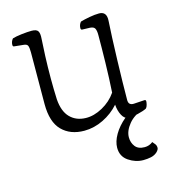

<svg xmlns="http://www.w3.org/2000/svg" viewBox="-102 -628 744 836"><g transform="rotate(-15 270.0 -210.0)"><path d="M227 -65Q164 -65 126.5 -103Q89 -141 89 -222L90 -455Q90 -475 86.5 -484.5Q83 -494 66 -495L27 -499Q20 -499 20 -507Q20 -522 30 -534Q46 -539 72.5 -542Q99 -545 117 -545Q139 -545 145.5 -534.5Q152 -524 150 -500Q148 -473 146 -423.5Q144 -374 144 -321Q144 -298 144.5 -274.5Q145 -251 146 -228Q150 -173 177 -145.5Q204 -118 247 -117Q284 -116 323 -137.5Q362 -159 386 -194Q390 -257 391.5 -327Q393 -397 393 -452Q393 -472 388 -481.5Q383 -491 366 -492L332 -493Q325 -493 325 -501Q325 -516 335 -528Q352 -533 376.5 -537.5Q401 -542 420 -542Q455 -542 452 -500Q450 -469 448 -423.5Q446 -378 444.5 -327Q443 -276 442 -229.5Q441 -183 441 -151Q440 -134 447 -128Q454 -122 466 -123L514 -126Q520 -126 520 -119Q520 -114 517.5 -104Q515 -94 510 -89Q497 -82 470 -75.5Q443 -69 426 -70Q409 -71 398 -91.5Q387 -112 385 -140Q355 -106 313 -85.5Q271 -65 227 -65ZM442 125Q407 125 376 104Q345 83 345 44Q345 16 363 -15Q381 -46 413 -73Q445 -100 488 -115L500 -90Q455 -76 430.5 -46Q406 -16 406 13Q406 37 419.5 54.5Q433 72 462 72Q483 72 499 59L509 71Q515 78 515 89Q515 97 505 107Q493 118 476.5 121.5Q460 125 442 125Z"/></g></svg>

Font: Gowun Batang
Style: Regular
Weight: 400
Designer: Yanghee Ryu
Foundry: Yanghee Ryu
Version: Version 2.000